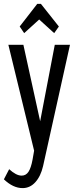

<svg xmlns="http://www.w3.org/2000/svg" viewBox="-27 -770 396 985"><path d="M89 195Q40 195 -7 150L20 98Q56 131 84 131Q106 131 119 111.5Q132 92 140 49L148 3L16 -540H93L179 -148L254 -540H332L194 82Q182 134 154.5 164.5Q127 195 89 195ZM183 -750 275 -634 251 -600 174 -670 97 -600 74 -634 164 -750Z"/></svg>

Font: Pathway Gothic One
Style: Regular
Weight: 400
Version: Version 1.003; ttfautohint (v1.8.4.7-5d5b);gftools[0.9.26]